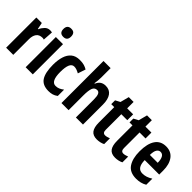

<svg xmlns="http://www.w3.org/2000/svg" viewBox="83 -1603 2454 2454"><g transform="rotate(45 1310.0 -375.5)"><path d="M302 -556Q308 -556 316.5 -555.5Q325 -555 337 -552L328 -414Q322 -417 312.5 -418Q303 -419 301 -419Q243 -419 216 -381Q189 -343 190 -279V0H61V-546H160L178 -457H184Q200 -495 229.5 -525.5Q259 -556 302 -556Z M479 -761Q516 -761 532 -742Q548 -723 548 -687Q548 -614 479 -614Q409 -614 409 -687Q409 -761 479 -761ZM543 -546V0H414V-546Z M834 10Q728 10 683 -58.5Q638 -127 638 -270Q638 -354 658 -418.5Q678 -483 722 -519.5Q766 -556 838 -556Q888 -556 919 -546.5Q950 -537 976 -521L941 -416Q914 -431 892 -438.5Q870 -446 848 -446Q807 -446 788 -401Q769 -356 769 -270Q769 -101 852 -101Q884 -101 909.5 -112Q935 -123 964 -145V-31Q934 -8 903 1Q872 10 834 10Z M1190 -589Q1190 -564 1187 -532Q1184 -500 1180 -477H1188Q1220 -557 1306 -557Q1377 -557 1413.5 -506Q1450 -455 1450 -362V0H1322V-325Q1322 -385 1309 -413Q1296 -441 1268 -441Q1223 -441 1206.5 -398.5Q1190 -356 1190 -264V0H1061V-760H1190Z M1747 -102Q1762 -102 1779 -106.5Q1796 -111 1818 -119V-15Q1796 -3 1766.5 3.5Q1737 10 1708 10Q1638 10 1606.5 -32.5Q1575 -75 1575 -162V-440H1521V-509L1585 -543L1616 -662H1703V-546H1811V-440H1703V-158Q1703 -102 1747 -102Z M2077 -102Q2092 -102 2109 -106.5Q2126 -111 2148 -119V-15Q2126 -3 2096.5 3.5Q2067 10 2038 10Q1968 10 1936.5 -32.5Q1905 -75 1905 -162V-440H1851V-509L1915 -543L1946 -662H2033V-546H2141V-440H2033V-158Q2033 -102 2077 -102Z M2400 -555Q2492 -555 2541.5 -488.5Q2591 -422 2591 -310V-237H2329Q2330 -164 2355 -129Q2380 -94 2428 -94Q2464 -94 2496.5 -104.5Q2529 -115 2566 -138V-28Q2533 -8 2496 1Q2459 10 2419 10Q2304 10 2253.5 -65.5Q2203 -141 2203 -270Q2203 -409 2253 -482Q2303 -555 2400 -555ZM2399 -455Q2369 -455 2349.5 -426.5Q2330 -398 2329 -330H2471Q2471 -388 2453 -421.5Q2435 -455 2399 -455Z"/></g></svg>

Font: Noto Sans Gujarati ExtraCondensed
Style: Bold
Weight: 700
Width: 2
Designer: Jelle Bosma - Monotype Design Team, Universal Thirst
Foundry: Monotype Imaging Inc.
Version: Version 2.106; ttfautohint (v1.8.4.7-5d5b)